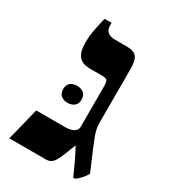

<svg xmlns="http://www.w3.org/2000/svg" viewBox="-165 -730 727 822"><g transform="rotate(30 199.0 -319.0)"><path d="M330 9Q318 -18 308.5 -39Q299 -60 289.5 -78.5Q280 -97 270 -116L247 -58Q234 -25 222 -12.5Q210 0 190 0H9L49 -161H192Q209 -161 222 -165Q235 -169 242 -177Q249 -185 249 -196V-394Q249 -417 244 -424Q239 -431 217 -431H159Q121 -431 103.5 -451.5Q86 -472 86 -520Q86 -539 88 -556Q90 -573 94.5 -594.5Q99 -616 106 -647H141V-633Q141 -614 153 -603Q165 -592 189 -592H249Q283 -592 296.5 -575.5Q310 -559 310 -516V-254Q310 -235 313 -220.5Q316 -206 323 -187.5Q330 -169 342 -140L384 -42Q374 -23 361 -10Q348 3 339 9ZM103 -298Q103 -320 116 -330Q129 -340 148 -340Q168 -340 181 -330Q194 -320 194 -298Q194 -277 181 -266.5Q168 -256 148 -256Q129 -256 116 -266.5Q103 -277 103 -298Z"/></g></svg>

Font: Noto Serif Hebrew
Style: Bold
Weight: 700
Version: Version 2.003